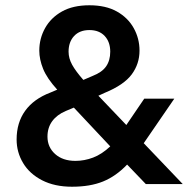

<svg xmlns="http://www.w3.org/2000/svg" viewBox="-20 -698 713 728"><path d="M253 10Q187 10 139.5 -14.5Q92 -39 67.5 -80Q43 -121 43 -169Q43 -233 75.5 -278Q108 -323 171 -347L197 -358Q158 -401 143.5 -437Q129 -473 129 -506Q129 -552 151 -591.5Q173 -631 215 -654.5Q257 -678 319 -678Q381 -678 423 -654.5Q465 -631 487 -591.5Q509 -552 509 -506Q509 -456 479.5 -416Q450 -376 377 -346L353 -335L459 -224L527 -324H641L525 -155L673 0H533L462 -74Q420 -30 371 -10Q322 10 253 10ZM266 -88Q300 -88 333 -100.5Q366 -113 398 -143L260 -290L229 -277Q196 -263 178 -238.5Q160 -214 160 -180Q160 -140 189 -114Q218 -88 266 -88ZM296 -395 331 -410Q367 -424 382.5 -446.5Q398 -469 398 -502Q398 -539 377 -561.5Q356 -584 319 -584Q282 -584 261 -561.5Q240 -539 240 -502Q240 -477 253.5 -452.5Q267 -428 296 -395Z"/></svg>

Font: Gantari SemiBold
Style: Regular
Weight: 600
Designer: Anugrah Pasau
Foundry: Lafontype
Version: Version 1.000; ttfautohint (v1.8.3)